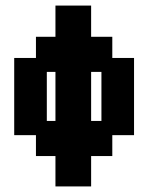

<svg xmlns="http://www.w3.org/2000/svg" viewBox="-20 -658 563 689"><path d="M179 11V-98H109V-173H31V-450H109V-526H179V-638H307V-526H383V-450H461V-173H383V-98H307V11ZM148 -224H179V-400H148ZM307 -224H344V-400H307Z"/></svg>

Font: Pixelify Sans
Style: Bold
Weight: 700
Designer: Stefie Justprince
Foundry: Typecalism Foundryline
Version: Version 1.000